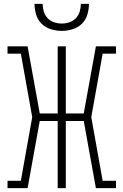

<svg xmlns="http://www.w3.org/2000/svg" viewBox="-20 -975 640 995"><path d="M19 0V-38H88L147 -368L88 -697H19V-735H123L186 -387H279V-735H321V-387H414L477 -735H581V-697H512L453 -368L512 -38H581V0H477L414 -348H321V0H279V-348H186L123 0ZM300 -815Q272 -815 244 -823.5Q216 -832 196 -851.5Q176 -871 167.5 -899Q159 -927 159 -955H201Q201 -935 207 -915Q213 -895 227 -880.5Q241 -866 260.5 -859.5Q280 -853 300 -853Q320 -853 339.5 -859.5Q359 -866 373 -880.5Q387 -895 393 -915Q399 -935 399 -955H441Q441 -927 432.5 -899Q424 -871 404 -851.5Q384 -832 356 -823.5Q328 -815 300 -815Z"/></svg>

Font: Iosevka Curly Slab XLtEx
Style: Regular
Weight: 200
Width: 7
Monospace: yes
Designer: Belleve Invis
Foundry: Belleve Invis
Version: Version 11.1.0; ttfautohint (v1.8.3)